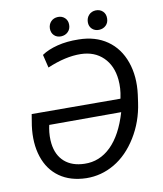

<svg xmlns="http://www.w3.org/2000/svg" viewBox="-93 -931 861 1016"><g transform="rotate(-10 337.5 -423.0)"><path d="M39.6 0ZM375 -720.2Q464.8 -719.2 527.6 -675.5Q590.3 -631.8 617.9 -553.2Q645.5 -474.6 632.8 -377.9L627 -336.4Q612.8 -235.8 562 -153.8Q511.2 -71.8 440.2 -30.3Q369.1 11.2 288.6 9.8Q203.1 7.8 145.5 -33Q87.9 -73.7 63.7 -147.2Q39.6 -220.7 52.2 -314L62 -374.5L538.6 -373L540 -378.9Q550.3 -427.2 545.9 -474.1Q538.6 -550.3 492.4 -595.5Q446.3 -640.6 372.1 -642.1Q291 -643.6 192.4 -601.6L175.3 -672.4Q208.5 -695.3 260.3 -708.5Q312 -721.7 375 -720.2ZM292.5 -66.9Q373 -64.5 434.3 -124.3Q495.6 -184.1 530.3 -302.2L143.6 -301.8L140.1 -284.7Q132.8 -241.2 137.7 -202.1Q145.5 -139.2 185.5 -103.8Q225.6 -68.4 292.5 -66.9ZM235.4 -803.2Q235.8 -825.7 250 -840.6Q264.2 -855.5 287.6 -856.4Q310.1 -856.9 325 -842.5Q339.8 -828.1 339.4 -805.2Q339.4 -782.7 324.7 -768.1Q310.1 -753.4 287.1 -752.4Q264.2 -752 249.8 -766.1Q235.4 -780.3 235.4 -803.2ZM439 -802.2Q439.5 -824.7 453.6 -839.8Q467.8 -855 490.7 -856Q514.2 -856.4 528.8 -842Q543.5 -827.6 543 -804.2Q543 -781.2 528.3 -766.8Q513.7 -752.4 490.7 -751.5Q468.3 -751 453.4 -765.1Q438.5 -779.3 439 -802.2Z"/></g></svg>

Font: Roboto
Style: Italic
Weight: 400
Italic angle: -12°
Designer: Google
Version: Version 2.134; 2016; ttfautohint (v1.6)